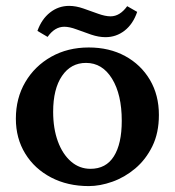

<svg xmlns="http://www.w3.org/2000/svg" viewBox="-20 -629 597 656"><path d="M283.2 6.8Q210.9 6.8 154.5 -22.7Q98.1 -52.2 66.2 -104.2Q34.2 -156.2 34.2 -223.6Q34.2 -293.5 66.4 -348.4Q98.6 -403.3 155 -435.1Q211.4 -466.8 283.2 -466.8Q353.5 -466.8 407.5 -437.5Q461.4 -408.2 492.2 -356.2Q522.9 -304.2 522.9 -236.3Q522.9 -174.8 500.5 -129.2Q478 -83.5 441.9 -53.2Q405.8 -22.9 363.8 -8.1Q321.8 6.8 283.2 6.8ZM289.1 -52.2Q342.3 -52.2 369.1 -95Q396 -137.7 396 -216.3Q396 -306.2 362.8 -360.1Q329.6 -414.1 273.9 -414.1Q222.2 -414.1 191.9 -369.6Q161.6 -325.2 161.6 -247.1Q161.6 -189.9 177.7 -146Q193.8 -102.1 222.7 -77.1Q251.5 -52.2 289.1 -52.2ZM414.6 -607.9 448.7 -588.4Q434.6 -546.9 405.8 -524.4Q377 -502 340.3 -502Q317.4 -502 291.5 -510.7Q265.6 -519.5 241.5 -528.6Q217.3 -537.6 199.7 -537.6Q167 -537.6 142.6 -502.9L107.9 -523.4Q122.1 -563.5 150.9 -586.2Q179.7 -608.9 216.3 -608.9Q239.3 -608.9 265.1 -599.9Q291 -590.8 315.4 -582Q339.8 -573.2 357.9 -573.2Q389.6 -573.2 414.6 -607.9Z"/></svg>

Font: Lateef
Style: Bold
Weight: 700
Designer: SIL International
Foundry: SIL International
Version: Version 4.200